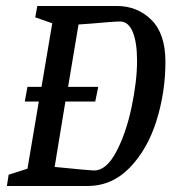

<svg xmlns="http://www.w3.org/2000/svg" viewBox="-20 -623 590 643"><path d="M534 -416Q534 -314 504 -218.5Q474 -123 414.5 -61.5Q355 0 272 0H3L9 -38L72 -58L110 -283H63L72 -332H119L155 -545L98 -565L105 -603H371Q440 -603 487 -556.5Q534 -510 534 -416ZM439 -420Q439 -481 424.5 -516Q410 -551 382 -551Q362 -551 285 -544L243 -541L208 -332H309L299 -283H199L163 -64Q283 -52 295 -52Q336 -52 369 -114Q402 -176 420.5 -263.5Q439 -351 439 -420Z"/></svg>

Font: Grenze
Style: Italic
Weight: 400
Italic angle: -10°
Designer: Renata Polastri
Foundry: Omnibus-Type
Version: Version 1.002; ttfautohint (v1.8)